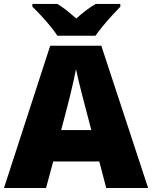

<svg xmlns="http://www.w3.org/2000/svg" viewBox="-20 -947 766 967"><path d="M515.1 0 480 -133.8H248L211.9 0H0L232.9 -716.8H490.2L726.1 0ZM439.9 -292 409.2 -409.2Q404.3 -428.2 395 -463.6Q385.7 -499 376.7 -536.9Q367.7 -574.7 362.8 -599.1Q358.4 -574.7 350.3 -538.8Q342.3 -502.9 333.7 -467.8Q325.2 -432.6 318.8 -409.2L288.1 -292ZM269 -767.1Q254.4 -790 231.9 -817.1Q209.5 -844.2 185.8 -869.6Q162.1 -895 143.1 -913.1V-927.2H269Q295.4 -910.6 316.7 -893.8Q337.9 -877 364.3 -854Q390.1 -877 413.1 -894.5Q436 -912.1 461.9 -927.2H585.9V-913.1Q569.3 -896 545.9 -870.6Q522.5 -845.2 499.5 -817.6Q476.6 -790 460.9 -767.1Z"/></svg>

Font: Open Sans ExtraBold
Style: Regular
Weight: 800
Designer: Monotype Design Team
Foundry: Monotype Imaging Inc.
Version: Version 3.003; ttfautohint (v1.8.4)